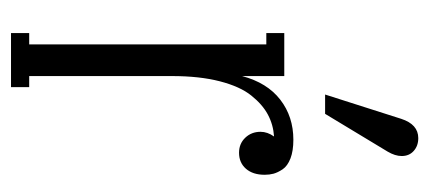

<svg xmlns="http://www.w3.org/2000/svg" viewBox="-230 -530 761 340"><g transform="rotate(90 150.0 -360.5)"><path d="M249 -667 182.1 -556.2H147.9L190.9 -690.9Q200.7 -721.2 225.1 -721.2Q238.8 -721.2 247.8 -713.1Q256.8 -705.1 256.8 -691.9Q256.8 -680.2 249 -667ZM228 -500Q247.6 -500 261 -494.9Q274.4 -489.7 280.3 -481Q286.1 -472.2 288.1 -464.8Q290 -457.5 290 -449.2Q290 -428.2 279.3 -416Q268.6 -403.8 251 -403.8Q234.9 -403.8 224.4 -414.8Q213.9 -425.8 213.9 -441.9Q213.9 -454.1 222.2 -465.8Q201.2 -464.4 183.3 -454.8Q165.5 -445.3 149.7 -425.5Q133.8 -405.8 124.5 -369.9Q115.2 -334 115.2 -285.2V-32.2H134.8V0H39.1V-32.2H59.1V-452.1H39.1V-483.9H115.2V-409.2Q127 -453.6 157 -476.8Q187 -500 228 -500Z"/></g></svg>

Font: Margherita Light
Style: Regular
Weight: 300
Designer: James Puckett
Foundry: Dunwich Type Founders
Version: Version 1.008;hotconv 1.0.109;makeotfexe 2.5.65596